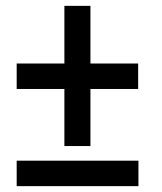

<svg xmlns="http://www.w3.org/2000/svg" viewBox="-20 -636 553 656"><path d="M452 -419V-332H289V-137H200V-332H37V-419H200V-616H289V-419ZM37 -87H453V0H37Z"/></svg>

Font: Noto Sans Display Medium Narrow
Style: Regular
Weight: 500
Width: 4
Designer: Monotype Design team
Foundry: Monotype Imaging Inc.
Version: Version 1.000